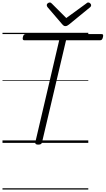

<svg xmlns="http://www.w3.org/2000/svg" viewBox="-20 -1149 850 1544"><path d="M287 14Q260 14 264 -5L456 -825H177Q167 -825 164 -831Q161 -837 164 -851Q167 -864 172.5 -869.5Q178 -875 188 -875H795Q806 -875 808.5 -869.5Q811 -864 808 -851Q805 -837 799.5 -831Q794 -825 784 -825H511L318 -5Q316 5 309 9.5Q302 14 287 14ZM690 -1129Q699 -1129 706 -1121.5Q713 -1114 713 -1107Q713 -1102 711 -1098.5Q709 -1095 705 -1091L535 -952Q527 -946 520.5 -942.5Q514 -939 506 -939Q498 -939 492.5 -942.5Q487 -946 481 -953L361 -1093Q359 -1097 357.5 -1101Q356 -1105 356 -1108Q356 -1117 364.5 -1123Q373 -1129 380 -1129Q386 -1129 390 -1126Q394 -1123 398 -1119L513 -1004L671 -1119Q677 -1124 681 -1126.5Q685 -1129 690 -1129ZM0 365H690V375H0ZM0 -20H690V0H0ZM0 -505H690V-500H0ZM0 -885H690V-875H0Z"/></svg>

Font: Playwrite AT Guides
Style: Italic
Weight: 400
Italic angle: -13.0072°
Designer: Veronika Burian, José Scaglione
Foundry: TypeTogether
Version: Version 1.002